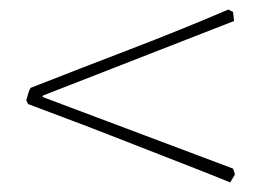

<svg xmlns="http://www.w3.org/2000/svg" viewBox="-20 -465 556 402"><path d="M462 -83Q443 -91 403.5 -106.5Q364 -122 314 -141.5Q264 -161 211.5 -181.5Q159 -202 113.5 -219Q68 -236 39 -247L35 -255Q37 -262 39 -269Q41 -276 44 -281Q146 -321 253 -362Q360 -403 458 -445L468 -440L470 -421L70 -265L69 -262L468 -112L472 -100Z"/></svg>

Font: Labrada ExtraLight
Style: Regular
Weight: 200
Designer: Mercedes Jáuregui
Foundry: Omnibus-Type Team
Version: Version 1.000; ttfautohint (v1.8.4.7-5d5b)